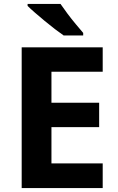

<svg xmlns="http://www.w3.org/2000/svg" viewBox="-20 -954 600 974"><path d="M501 0H90V-714H501V-590H241V-433H483V-309H241V-125H501ZM287 -934Q302 -912 322.5 -884.5Q343 -857 364.5 -831.5Q386 -806 402 -787V-774H303Q284 -787 258.5 -806.5Q233 -826 206.5 -848Q180 -870 157 -890Q134 -910 120 -924V-934Z"/></svg>

Font: Noto Sans Kayah Li
Style: Bold
Weight: 700
Designer: Monotype Design Team, Sérgio Martins
Foundry: Monotype Imaging Inc.
Version: Version 2.002; ttfautohint (v1.8.4.7-5d5b)